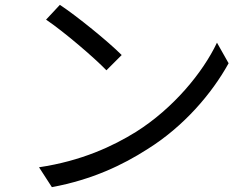

<svg xmlns="http://www.w3.org/2000/svg" viewBox="-20 -753 1040 792"><path d="M227 -733 170 -672C244 -622 369 -515 419 -463L482 -526C426 -582 298 -686 227 -733ZM141 -63 194 19C361 -12 487 -73 587 -137C738 -231 854 -367 923 -492L875 -577C817 -454 695 -306 541 -209C446 -150 316 -89 141 -63Z"/></svg>

Font: Noto Sans CJK TC Regular
Style: Regular
Weight: 400
Designer: Ryoko NISHIZUKA (kana & ideographs); Paul D. Hunt (Latin, Greek & Cyrillic); Wenlong ZHANG (bopomofo); Sandoll Communica
Foundry: Adobe Systems Incorporated
Version: Version 1.001;PS 1.001;hotconv 1.0.78;makeotf.lib2.5.61930